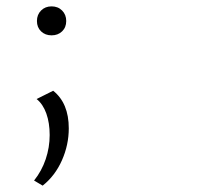

<svg xmlns="http://www.w3.org/2000/svg" viewBox="-20 -402 640 603"><path d="M87 165Q111 135 123.5 98Q136 61 136 22Q136 -16 125.5 -45.5Q115 -75 95 -91L147 -117Q196 -78 196 1Q196 53 174.5 101.5Q153 150 114 181ZM96 -336Q96 -356 109 -369Q122 -382 142 -382Q162 -382 175 -369Q188 -356 188 -336Q188 -316 175 -303.5Q162 -291 142 -291Q122 -291 109 -303.5Q96 -316 96 -336Z"/></svg>

Font: Ysabeau Semilight
Style: Regular
Weight: 300
Designer: Christian Thalmann (Catharsis Fonts)
Version: Version 0.003